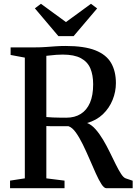

<svg xmlns="http://www.w3.org/2000/svg" viewBox="-20 -993 722 1013"><path d="M33 0V-40L111 -52V-689L36 -703V-743H164Q195 -743 222 -745Q249 -747 274.5 -748.8Q300 -750.5 326 -750.5Q425 -750.5 483 -727.5Q541 -704.5 566.2 -660.8Q591.5 -617 591.5 -554.5Q591.5 -509 574 -465.8Q556.5 -422.5 522.8 -390.2Q489 -358 439.5 -344Q463 -335 484 -311.2Q505 -287.5 524 -255.5Q543 -223.5 559.5 -189.5Q576 -155.5 590.8 -125.8Q605.5 -96 618.5 -76Q631.5 -56 643 -52L680 -39.5V0H541Q529 0 515 -21.8Q501 -43.5 485.2 -78.8Q469.5 -114 452.2 -154Q435 -194 416.8 -231.2Q398.5 -268.5 379.8 -294.5Q361 -320.5 341.5 -327Q330.5 -327 314 -327Q297.5 -327 279.8 -327Q262 -327 247 -327.2Q232 -327.5 224.5 -328V-52L320.5 -40V0ZM329.5 -372Q374.5 -372 406.2 -392Q438 -412 454.8 -451Q471.5 -490 471.5 -548Q471.5 -597 456.8 -632Q442 -667 406.8 -686Q371.5 -705 311 -705Q292.5 -705 277.2 -703.8Q262 -702.5 248.8 -701Q235.5 -699.5 224.5 -698.5V-375.5Q238.5 -374 259 -373.2Q279.5 -372.5 299.2 -372.2Q319 -372 329.5 -372ZM288 -802.5 164 -949 196 -973 328 -876.5 460 -973 492.5 -948.5 368.5 -802.5Z"/></svg>

Font: Merriweather 60pt Medium
Style: Regular
Weight: 500
Version: Version 2.100